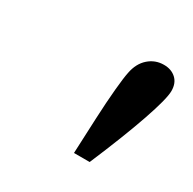

<svg xmlns="http://www.w3.org/2000/svg" viewBox="-76 -819 427 424"><g transform="rotate(30 137.5 -607.0)"><path d="M197 -473H157Q159 -520 161 -563.5Q163 -607 166 -639.5Q169 -672 172 -686Q177 -712 193.5 -726.5Q210 -741 232 -741Q251 -741 263 -730Q275 -719 275 -699Q275 -679 254.5 -619.5Q234 -560 197 -473Z"/></g></svg>

Font: Wix Madefor Text Medium
Style: Italic
Weight: 500
Italic angle: -12°
Designer: Dalton Maag Ltd
Foundry: Dalton Maag Ltd
Version: Version 3.100